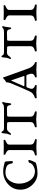

<svg xmlns="http://www.w3.org/2000/svg" viewBox="1033 -1555 536 2642"><g transform="rotate(-90 1301.0 -234.0)"><path d="M263 -458Q309 -458 335 -450Q341 -448 363.5 -443.5Q386 -439 392 -437Q397 -436 401 -416Q405 -373 406 -340Q406 -335 401.5 -329Q397 -323 393 -324Q373 -326 371 -346Q367 -380 346 -401Q335 -412 306.5 -419.5Q278 -427 247 -427Q176 -427 135.5 -370Q95 -313 95 -239Q95 -154 140 -89Q185 -24 261 -21Q300 -20 345 -47Q372 -62 383 -99Q384 -104 395.5 -108Q407 -112 413 -112Q422 -112 420 -94Q418 -82 406.5 -55Q395 -28 387 -15Q382 -5 332.5 4.5Q283 14 239 14Q147 14 79.5 -56Q12 -126 12 -222Q12 -322 86.5 -390Q161 -458 263 -458Z M632 -377V-82Q632 -58 646 -45Q666 -27 699 -21Q708 -19 708 -8Q708 3 699 3Q679 3 648 0.5Q617 -2 597 -2Q575 -2 541.5 0.5Q508 3 490 3Q486 3 483.5 -2.5Q481 -8 482.5 -14Q484 -20 490 -21Q526 -28 544 -45Q557 -57 557 -82V-377Q557 -392 541 -405Q528 -416 497 -429Q494 -430 492.5 -436Q491 -442 492.5 -447Q494 -452 497 -452Q519 -452 548.5 -451Q578 -450 597 -450Q615 -450 643 -451Q671 -452 692 -452Q698 -452 698 -441.5Q698 -431 692 -429Q658 -415 646 -404Q632 -394 632 -377Z M1126 -406Q1052 -406 1028 -404Q1017 -403 1017 -374V-81Q1017 -58 1030 -46Q1050 -28 1082 -22Q1087 -21 1089 -14.5Q1091 -8 1089 -2.5Q1087 3 1082 3Q1063 3 1030.5 -0.5Q998 -4 977 -4Q957 -4 926 -0.5Q895 3 877 3Q873 3 871 -2.5Q869 -8 870.5 -14.5Q872 -21 877 -22Q909 -28 929 -46Q942 -58 942 -81V-374Q942 -402 930 -404Q918 -406 856 -406Q822 -406 806 -378Q802 -371 791.5 -360.5Q781 -350 774 -350Q760 -350 772 -376Q778 -388 781 -402Q784 -416 786 -439Q788 -462 789 -467Q791 -482 802 -482Q809 -482 821 -461Q828 -447 865 -447H1136Q1176 -447 1187 -460Q1199 -472 1211 -472Q1214 -472 1217 -468Q1220 -464 1218 -460Q1209 -442 1201 -366Q1200 -361 1199 -357Q1198 -353 1195.5 -350Q1193 -347 1189 -347Q1180 -348 1173 -370Q1173 -371 1172 -376Q1171 -381 1170.5 -383Q1170 -385 1168 -389Q1166 -393 1164.5 -394.5Q1163 -396 1159.5 -399Q1156 -402 1151.5 -403Q1147 -404 1140.5 -405Q1134 -406 1126 -406Z M1275 3Q1269 3 1269.5 -8Q1270 -19 1275 -21Q1312 -33 1332 -50Q1349 -64 1363 -92Q1407 -184 1479 -360Q1484 -374 1486 -386Q1487 -391 1488 -399Q1489 -407 1490 -412L1491 -418Q1497 -419 1514 -431Q1531 -443 1536 -449Q1548 -463 1550 -463Q1554 -463 1557 -454Q1577 -400 1616.5 -288Q1656 -176 1682 -107Q1693 -75 1717 -50Q1739 -26 1762 -21Q1768 -19 1769 -8Q1770 3 1762 3Q1744 3 1714.5 0.5Q1685 -2 1666 -2Q1644 -2 1611 0.5Q1578 3 1562 3Q1558 3 1557 -3Q1556 -9 1558 -15Q1560 -21 1563 -21Q1589 -26 1603 -48Q1611 -62 1605 -89Q1603 -100 1591 -132Q1589 -139 1572 -139H1430Q1423 -139 1418 -127Q1402 -87 1402 -84Q1398 -59 1403 -51Q1418 -27 1445 -21Q1452 -20 1452 -8.5Q1452 3 1445 3Q1425 3 1395 0.5Q1365 -2 1346 -2Q1332 -2 1310 0.5Q1288 3 1275 3ZM1508 -337Q1487 -285 1437 -176Q1434 -170 1437 -168Q1440 -166 1450 -166H1567Q1575 -166 1576 -167Q1577 -168 1575 -176Q1569 -198 1520 -337Q1517 -345 1515.5 -347Q1514 -349 1512.5 -347Q1511 -345 1508 -337Z M2170 -406Q2096 -406 2072 -404Q2061 -403 2061 -374V-81Q2061 -58 2074 -46Q2094 -28 2126 -22Q2131 -21 2133 -14.5Q2135 -8 2133 -2.5Q2131 3 2126 3Q2107 3 2074.5 -0.5Q2042 -4 2021 -4Q2001 -4 1970 -0.5Q1939 3 1921 3Q1917 3 1915 -2.5Q1913 -8 1914.5 -14.5Q1916 -21 1921 -22Q1953 -28 1973 -46Q1986 -58 1986 -81V-374Q1986 -402 1974 -404Q1962 -406 1900 -406Q1866 -406 1850 -378Q1846 -371 1835.5 -360.5Q1825 -350 1818 -350Q1804 -350 1816 -376Q1822 -388 1825 -402Q1828 -416 1830 -439Q1832 -462 1833 -467Q1835 -482 1846 -482Q1853 -482 1865 -461Q1872 -447 1909 -447H2180Q2220 -447 2231 -460Q2243 -472 2255 -472Q2258 -472 2261 -468Q2264 -464 2262 -460Q2253 -442 2245 -366Q2244 -361 2243 -357Q2242 -353 2239.5 -350Q2237 -347 2233 -347Q2224 -348 2217 -370Q2217 -371 2216 -376Q2215 -381 2214.5 -383Q2214 -385 2212 -389Q2210 -393 2208.5 -394.5Q2207 -396 2203.5 -399Q2200 -402 2195.5 -403Q2191 -404 2184.5 -405Q2178 -406 2170 -406Z M2485 -377V-82Q2485 -58 2499 -45Q2519 -27 2552 -21Q2561 -19 2561 -8Q2561 3 2552 3Q2532 3 2501 0.5Q2470 -2 2450 -2Q2428 -2 2394.5 0.5Q2361 3 2343 3Q2339 3 2336.5 -2.5Q2334 -8 2335.5 -14Q2337 -20 2343 -21Q2379 -28 2397 -45Q2410 -57 2410 -82V-377Q2410 -392 2394 -405Q2381 -416 2350 -429Q2347 -430 2345.5 -436Q2344 -442 2345.5 -447Q2347 -452 2350 -452Q2372 -452 2401.5 -451Q2431 -450 2450 -450Q2468 -450 2496 -451Q2524 -452 2545 -452Q2551 -452 2551 -441.5Q2551 -431 2545 -429Q2511 -415 2499 -404Q2485 -394 2485 -377Z"/></g></svg>

Font: EB Garamond 12 All SC
Style: AllSC
Weight: 400
Version: Version 0.016 ; ttfautohint (v0.97) -l 8 -r 50 -G 200 -x 0 -